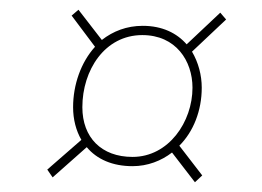

<svg xmlns="http://www.w3.org/2000/svg" viewBox="-20 -522 538 394"><path d="M252 -181C283 -181 311 -192 333 -209L380 -148L395 -162L348 -223C377 -252 394 -295 394 -342C394 -368 387 -394 374 -416L444 -482L432 -496L363 -431C343 -454 313 -469 273 -469C240 -469 212 -458 189 -440L141 -502L127 -490L175 -426C146 -394 130 -348 130 -302C130 -277 136 -254 147 -235L77 -174L88 -158L158 -220C179 -195 211 -181 252 -181ZM252 -200C188 -200 149 -240 149 -302C149 -378 195 -450 272 -450C341 -450 375 -397 375 -342C375 -272 326 -200 252 -200Z"/></svg>

Font: Fixel Text 20240404 Thin
Style: Italic
Weight: 100
Width: 4
Italic angle: -10°
Designer: AlfaBravo + MacPaw
Foundry: Kyrylo Tkachov, Marchela Mozhyna, Serhii Makarenko, Maria Weinstein, Zakhar Kryvoshyya
Version: Version 1.211;Glyphs 3.2 (3225)